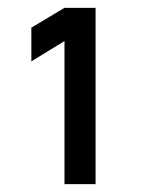

<svg xmlns="http://www.w3.org/2000/svg" viewBox="-20 -740 384 490"><path d="M144.6 -270V-635.2L60 -583.4V-669.4L144.6 -720H223.9V-270Z"/></svg>

Font: Hauora
Style: Regular
Weight: 400
Designer: Wayne Shih
Foundry: WCYS
Version: Version 1.001